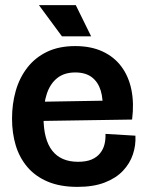

<svg xmlns="http://www.w3.org/2000/svg" viewBox="-20 -716 569 750"><path d="M283 14Q215 14 166.5 -6.5Q118 -27 87 -63.5Q56 -100 41.5 -148Q27 -196 27 -253Q27 -310 41.5 -361Q56 -412 86.5 -451.5Q117 -491 163.5 -513.5Q210 -536 274 -536Q335 -536 380.5 -515Q426 -494 454.5 -455.5Q483 -417 493.5 -364.5Q504 -312 496 -249L106 -243V-318L401 -323L380 -280Q384 -328 373.5 -362Q363 -396 338.5 -414.5Q314 -433 274 -433Q231 -433 203.5 -411Q176 -389 163 -350Q150 -311 150 -258Q150 -171 184 -127.5Q218 -84 285 -84Q317 -84 338 -93Q359 -102 371.5 -118Q384 -134 388.5 -153.5Q393 -173 392 -193L509 -186Q511 -148 499 -112.5Q487 -77 460 -48.5Q433 -20 389 -3Q345 14 283 14ZM222 -574 132 -696H276L336 -574Z"/></svg>

Font: Bricolage Grotesque 96pt ExtraBold 96pt SemiBold
Style: Regular
Weight: 600
Version: Version 1.001;gftools[0.9.33.dev8+g029e19f]